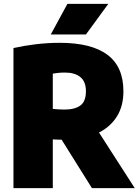

<svg xmlns="http://www.w3.org/2000/svg" viewBox="-20 -971 716 991"><path d="M49.5 0V-723Q102.5 -735 164 -742.5Q225.5 -750 288.5 -750Q451.5 -750 534.2 -688.5Q617 -627 617 -500Q617 -424 583.8 -370.5Q550.5 -317 491 -287L675.5 0H454.5L298 -250Q285.5 -250 274.8 -250.5Q264 -251 252.5 -251.5V0ZM313.5 -405.5Q366 -405.5 394.8 -426.5Q423.5 -447.5 423.5 -500Q423.5 -549.5 395 -573Q366.5 -596.5 315 -596.5Q296 -596.5 280.8 -594.8Q265.5 -593 252.5 -591V-409Q267 -407.5 281.5 -406.5Q296 -405.5 313.5 -405.5ZM242 -793 328 -951H539L423.5 -793Z"/></svg>

Font: Encode Sans Semi Condensed Black
Style: Regular
Weight: 900
Width: 4
Designer: Multiple Designers
Foundry: Impallari Type
Version: Version 3.000; ttfautohint (v1.8.3) -l 8 -r 50 -G 200 -x 14 